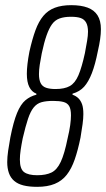

<svg xmlns="http://www.w3.org/2000/svg" viewBox="-20 -716 411 744"><path d="M124 8Q93 8 71 2.5Q49 -3 35 -15Q21 -27 14.5 -45.5Q8 -64 8 -88Q8 -107 11.5 -131.5Q15 -156 20 -183Q32 -244 46 -278Q60 -312 78.5 -327.5Q97 -343 121 -349V-353Q103 -360 93.5 -379Q84 -398 84 -430Q84 -447 86.5 -468.5Q89 -490 94 -516Q105 -565 117.5 -599Q130 -633 148 -654.5Q166 -676 192.5 -686Q219 -696 256 -696Q294 -696 319.5 -686.5Q345 -677 358 -656.5Q371 -636 371 -603Q371 -585 368 -564Q365 -543 359 -517Q349 -466 336 -432.5Q323 -399 306 -380Q289 -361 261 -353V-349Q275 -344 284 -335Q293 -326 298 -312Q303 -298 303 -274Q303 -257 300 -235Q297 -213 292 -183Q282 -134 269.5 -98Q257 -62 238.5 -38.5Q220 -15 192 -3.5Q164 8 124 8ZM124 -37Q158 -37 179.5 -47.5Q201 -58 215.5 -89Q230 -120 242 -180Q249 -209 252 -231Q255 -253 255 -269Q255 -293 248 -305Q241 -317 225.5 -321Q210 -325 186 -325Q159 -325 141 -320Q123 -315 110.5 -299.5Q98 -284 88.5 -255.5Q79 -227 68 -180Q63 -155 60 -134.5Q57 -114 57 -98Q57 -61 73.5 -49Q90 -37 124 -37ZM195 -371Q230 -371 250.5 -382.5Q271 -394 284 -424.5Q297 -455 309 -510Q314 -537 317.5 -557.5Q321 -578 321 -593Q321 -615 314 -628Q307 -641 293 -646Q279 -651 255 -651Q229 -651 211 -644.5Q193 -638 181.5 -622Q170 -606 160.5 -579Q151 -552 142 -510Q137 -485 134 -465Q131 -445 131 -429Q131 -407 137.5 -394Q144 -381 158.5 -376Q173 -371 195 -371Z"/></svg>

Font: Saira UltraCondensed Light
Style: Italic
Weight: 300
Width: 1
Italic angle: -12°
Designer: Hector Gatti with collaboration of the Omnibus-Type team
Foundry: Omnibus-Type
Version: Version 1.101